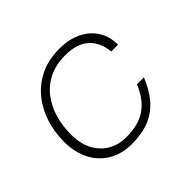

<svg xmlns="http://www.w3.org/2000/svg" viewBox="-134 -731 918 918"><g transform="rotate(-45 325.0 -272.0)"><path d="M285 12Q217 12 166.5 -18Q116 -48 89 -101.5Q62 -155 62 -225Q62 -292 81.5 -351.5Q101 -411 139 -457Q177 -503 232.5 -529.5Q288 -556 361 -556Q424 -556 471.5 -533.5Q519 -511 546 -469.5Q573 -428 573 -371H527Q521 -437 479.5 -475.5Q438 -514 358 -514Q295 -514 248 -490.5Q201 -467 170.5 -427Q140 -387 125 -335.5Q110 -284 110 -228Q110 -136 159.5 -83Q209 -30 288 -30Q372 -30 422.5 -65Q473 -100 503 -173H550Q525 -111 489 -69.5Q453 -28 403 -8Q353 12 285 12Z"/></g></svg>

Font: Azeret Mono Thin Thin
Style: Italic
Weight: 250
Italic angle: -12°
Version: Version 1.002